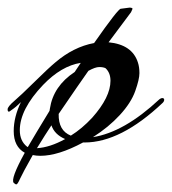

<svg xmlns="http://www.w3.org/2000/svg" viewBox="-42 -391 451 504"><path d="M275 -368 298 -371Q305 -371 306 -368L302 -359L243 -280Q305 -274 320 -227Q324 -215 324 -199Q324 -183 313 -152Q302 -121 272.5 -89Q243 -57 202 -31Q284 -44 376 -130Q381 -134 385 -133.5Q389 -133 389 -129Q389 -125 385 -121Q275 -17 180 -17Q178 -17 176 -17Q111 18 64 18Q53 18 44 16Q17 64 10.5 78.5Q4 93 1 93Q-2 93 -6 89Q-15 79 23 10Q-6 -6 -6 -47Q-6 -84 13 -123Q0 -110 -12 -102Q-22 -93 -22 -104Q-22 -111 -4.5 -126Q13 -141 49 -176.5Q85 -212 103 -227Q151 -268 205 -278Q268 -368 275 -368ZM235 -212Q229 -215 218.5 -215Q208 -215 190 -205Q168 -174 112 -92Q111 -48 144 -35Q173 -53 200 -82Q248 -136 248 -179Q248 -200 235 -212ZM88 -100 89 -106Q98 -165 154 -202L170 -226Q119 -218 71 -168Q10 -104 10 -49Q10 -21 29 -6L31 -5Q52 -41 88 -100ZM129 -26Q101 -38 93 -62Q77 -38 55 -2Q89 -4 129 -26Z"/></svg>

Font: Arizonia
Style: Regular
Weight: 400
Designer: Robert E. Leuschke
Foundry: Robert E. Leuschke
Version: Version 1.003